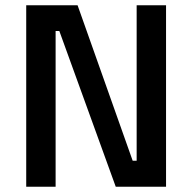

<svg xmlns="http://www.w3.org/2000/svg" viewBox="-20 -705 726 725"><path d="M79 0V-685H273L481 -98H496V-685H607V0H417L204 -588H190V0Z"/></svg>

Font: TitilliumWebSemiBold
Style: Bold
Weight: 600
Version: Version 1.001;PS 57.000;hotconv 1.0.70;makeotf.lib2.5.55311